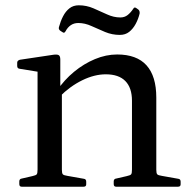

<svg xmlns="http://www.w3.org/2000/svg" viewBox="-20 -706 720 726"><path d="M479 -325Q479 -374 454 -399.5Q429 -425 380 -425Q337 -425 291 -402.5Q245 -380 205 -340L196 -364Q223 -404 260 -434.5Q297 -465 339 -482.5Q381 -500 423 -500Q497 -500 534 -459Q571 -418 571 -337V0H479ZM122 0V-316H214V0ZM62 0Q53 0 53 -10V-20Q53 -30 63 -31L102 -40Q116 -43 119 -47Q122 -51 122 -65V-180H214V-64Q214 -51 217.5 -47Q221 -43 235 -41L297 -30Q306 -29 306 -19V-9Q306 0 296 0ZM419 0Q410 0 410 -10V-20Q410 -30 420 -31L459 -40Q473 -43 476 -47Q479 -51 479 -65V-180H571V-64Q571 -51 574.5 -47Q578 -43 592 -41L654 -30Q663 -29 663 -19V-9Q663 0 653 0ZM122 -316V-462L140 -432L54 -446Q45 -447 45 -457V-469Q45 -477 55 -480L182 -499Q196 -501 202 -497.5Q208 -494 208 -481V-382L214 -365V-316ZM209 -589Q200 -595 203 -604Q209 -626 218.5 -644.5Q228 -663 242.5 -674.5Q257 -686 278 -686Q307 -686 333.5 -674.5Q360 -663 385 -651.5Q410 -640 435 -640Q451 -640 462.5 -649Q474 -658 484 -673Q488 -681 496 -675L503 -670Q509 -665 508 -655Q503 -634 493 -615.5Q483 -597 468.5 -585.5Q454 -574 433 -574Q404 -574 377.5 -585Q351 -596 326 -607.5Q301 -619 276 -619Q260 -619 248 -611Q236 -603 228 -588Q223 -579 217 -584Z"/></svg>

Font: Hahmlet
Style: Regular
Weight: 400
Designer: Minjoo Ham & Mark Frömberg
Foundry: hypertype
Version: Version 1.002